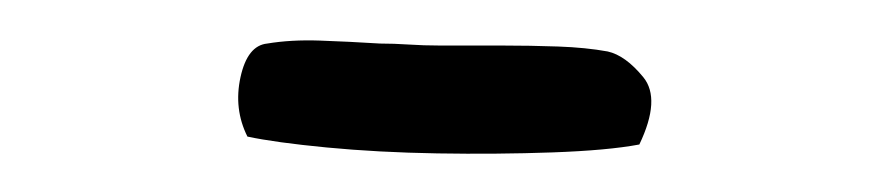

<svg xmlns="http://www.w3.org/2000/svg" viewBox="-20 -775 448 97"><path d="M303 -702Q287 -699 259 -698Q231 -697 201 -697.5Q171 -698 145 -700.5Q119 -703 105 -706Q98 -720 101.5 -736Q105 -752 115 -753Q127 -755 141.5 -754.5Q156 -754 172 -753Q179 -753 186.5 -752.5Q194 -752 202 -752Q210 -752 217.5 -752Q225 -752 233 -752Q248 -752 262 -751.5Q276 -751 287 -749Q296 -747 305 -736Q314 -725 303 -702Z"/></svg>

Font: Yuji Hentaigana Akebono
Style: Regular
Weight: 400
Designer: Kataoka Yuji
Foundry: Kinuta Font Factory
Version: Version 3.002